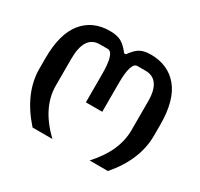

<svg xmlns="http://www.w3.org/2000/svg" viewBox="-113 -649 828 793"><g transform="rotate(30 301.0 -252.5)"><path d="M124 0Q26.9 -108.9 26.9 -225.1V-274.9Q26.9 -390.1 73.5 -447.8Q120.1 -505.4 202.1 -505.4Q236.8 -505.4 257.1 -493.9Q277.3 -482.4 298.3 -454.6H306.6Q328.1 -485.4 347.7 -495.4Q367.2 -505.4 397 -505.4Q480 -505.4 527.6 -447.8Q575.2 -390.1 575.2 -273.9V-221.7Q575.2 -106.4 483.4 0H396Q483.4 -94.7 483.4 -194.8V-332Q483.4 -437.5 408.7 -436.5H372.1Q340.8 -436.5 340.8 -335.4V-200.2H262.7V-335.4Q262.7 -436.5 230.5 -436.5H192.9Q120.6 -436.5 120.6 -325.2V-198.2Q120.6 -93.3 218.8 0Z"/></g></svg>

Font: Vazir Code Hack
Style: Code-Hack
Weight: 400
Foundry: DejaVu fonts team - Redesigned by Saber Rastikerdar
Version: Version 1.1.2